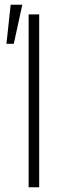

<svg xmlns="http://www.w3.org/2000/svg" viewBox="-20 -788 290 808"><path d="M144.9 -727.3H100.5V0H144.9ZM7.1 -603.7H38L73.9 -768.1H24.9Z"/></svg>

Font: Karasuma Gothic
Style: Thin
Weight: 200
Designer: Rasmus Andersson / Ryoko Ishizuka
Foundry: rsms
Version: Version 1.00